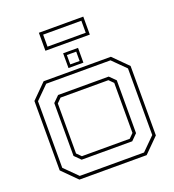

<svg xmlns="http://www.w3.org/2000/svg" viewBox="-175 -1150 1164 1284"><g transform="rotate(-20 407.0 -508.0)"><path d="M168 0 65 -103V-597L168 -700H646.5L749.5 -597V-103L646.5 0ZM178.5 -22.5H636L727.5 -113.5V-587.5L636 -678.5H178.5L87 -587.5V-113.5ZM227.5 -120 185 -162.5V-538.5L227.5 -580.5H587.5L630 -538.5V-162.5L587.5 -120ZM237 -141.5H577.5L608 -172V-528L577.5 -558.5H237L206.5 -528V-172ZM354.5 -726V-831H460.5V-726ZM374 -745H440.5V-811.5H374ZM249 -887.5V-1015.5H565V-887.5ZM271.5 -908.5H543.5V-994H271.5Z"/></g></svg>

Font: Tourney Expanded ExtraLight
Style: Regular
Weight: 200
Width: 7
Designer: Tyler Finck
Foundry: Etcetera Type Co
Version: Version 1.010; ttfautohint (v1.8.3)